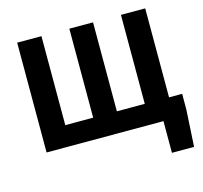

<svg xmlns="http://www.w3.org/2000/svg" viewBox="-117 -782 1163 1101"><g transform="rotate(-15 464.0 -232.0)"><path d="M770.7 188V0H742.8V-123.6H914.8V-31.8L902.2 188ZM76.9 0V-651.8H221V-123.6H386.6V-651.8H527.3V-123.6H692.9V-651.8H837V0Z"/></g></svg>

Font: Source Sans 3
Style: Regular
Weight: 200
Designer: Paul D. Hunt
Foundry: Adobe
Version: Version 3.046;hotconv 1.0.118;makeotfexe 2.5.65603